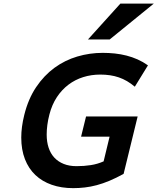

<svg xmlns="http://www.w3.org/2000/svg" viewBox="-20 -1003 850 1036"><path d="M647 -64.9Q606.4 -42.5 570.8 -27.6Q535.2 -12.7 502.2 -3.9Q469.2 4.9 437.7 8.5Q406.2 12.2 375 12.2Q311 12.2 259.3 -5.9Q207.5 -23.9 170.9 -58.6Q134.3 -93.3 114.5 -144.3Q94.7 -195.3 94.7 -260.7Q94.7 -316.9 110.8 -382.3Q132.3 -469.2 174.8 -532.5Q217.3 -595.7 273.7 -637Q330.1 -678.2 397 -698Q463.9 -717.8 534.2 -717.8Q567.4 -717.8 599.6 -714.4Q631.8 -710.9 662.6 -703.1Q693.4 -695.3 722.4 -682.4Q751.5 -669.4 778.3 -650.4L707.5 -535.2Q686.5 -552.7 665.3 -565.2Q644 -577.6 621.3 -585.4Q598.6 -593.3 573.7 -596.9Q548.8 -600.6 521 -600.6Q472.7 -600.6 429 -586.9Q385.3 -573.2 349.4 -546.1Q313.5 -519 286.9 -478.8Q260.3 -438.5 246.6 -385.3Q238.8 -355.5 235.4 -328.4Q231.9 -301.3 231.9 -276.9Q231.9 -237.3 242.4 -205.8Q252.9 -174.3 273.4 -152.3Q293.9 -130.4 324 -118.4Q354 -106.4 393.1 -106.4Q434.1 -106.4 470.2 -112.1Q506.3 -117.7 539.1 -132.3L571.3 -265.6H417.5L444.3 -374.5H722.7ZM809.6 -983.4 571.8 -790H454.6L629.4 -983.4Z"/></svg>

Font: Andika New Basic
Style: Bold Italic
Weight: 700
Italic angle: -14°
Designer: Victor Gaultney, Annie Olsen, Pablo Ugerman
Foundry: SIL International
Version: Version 5.500